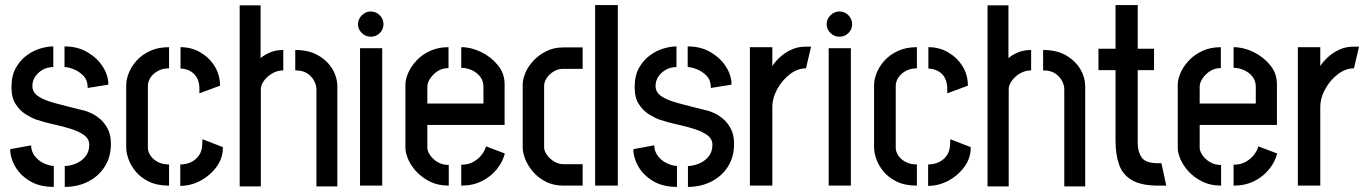

<svg xmlns="http://www.w3.org/2000/svg" viewBox="-20 -728 5365 753"><path d="M234 5V-77Q254 -77 276.5 -86Q299 -95 314.5 -113.5Q330 -132 330 -160Q330 -183 310.5 -197.5Q291 -212 259.5 -222Q228 -232 191.5 -240Q155 -248 122 -259Q103 -266 80.5 -280Q58 -294 41.5 -319.5Q25 -345 25 -386Q25 -431 42 -461.5Q59 -492 85 -511Q111 -530 139 -538Q167 -546 189 -546V-465Q166 -465 147.5 -454.5Q129 -444 118 -427.5Q107 -411 107 -391Q107 -367 128.5 -351.5Q150 -336 194 -324Q238 -312 303 -296Q319 -293 338 -284Q357 -275 374.5 -259.5Q392 -244 403.5 -220.5Q415 -197 415 -164Q415 -112 390.5 -74Q366 -36 325 -15.5Q284 5 234 5ZM191 5Q135 5 97 -18Q59 -41 39.5 -75Q20 -109 20 -143L102 -158Q102 -135 116 -116.5Q130 -98 151 -88Q172 -78 191 -77ZM324 -383Q324 -414 306.5 -431.5Q289 -449 267.5 -457Q246 -465 233 -465V-546Q285 -546 323.5 -523Q362 -500 383.5 -466Q405 -432 405 -396Z M643 0Q596 0 563.5 -16Q531 -32 511.5 -56Q492 -80 483.5 -105Q475 -130 475 -148V-395Q475 -416 485 -441.5Q495 -467 515.5 -490Q536 -513 568 -528Q600 -543 643 -543V-460Q617 -460 598 -449Q579 -438 569.5 -422.5Q560 -407 560 -392V-148Q560 -133 570 -118Q580 -103 598.5 -93Q617 -83 643 -83ZM687 1V-83Q710 -83 729 -92Q748 -101 760 -118Q772 -135 773 -159L774 -182L854 -151Q855 -110 830.5 -75.5Q806 -41 767.5 -20Q729 1 687 1ZM762 -362V-386Q760 -413 749 -428.5Q738 -444 721.5 -451.5Q705 -459 688 -459V-543Q731 -543 766 -522.5Q801 -502 822 -468Q843 -434 843 -392Z M920 3V-707H1002V-500Q1014 -511 1037 -521.5Q1060 -532 1091 -532V-452Q1068 -452 1047.5 -440Q1027 -428 1015 -411Q1003 -394 1003 -379V3ZM1221 3V-379Q1221 -393 1212.5 -410Q1204 -427 1186 -439.5Q1168 -452 1138 -452V-532Q1191 -532 1227.5 -511Q1264 -490 1283.5 -457.5Q1303 -425 1303 -388V3Z M1392 0V-539H1479V0ZM1434 -584Q1414 -584 1399 -598.5Q1384 -613 1384 -633Q1384 -653 1399 -668Q1414 -683 1434 -683Q1455 -683 1469.5 -668Q1484 -653 1484 -633Q1484 -613 1469.5 -598.5Q1455 -584 1434 -584Z M1740 0Q1698 0 1666 -16Q1634 -32 1612.5 -55.5Q1591 -79 1580.5 -104Q1570 -129 1570 -148V-397Q1570 -416 1580.5 -441Q1591 -466 1612.5 -489.5Q1634 -513 1666 -528Q1698 -543 1739 -543V-461Q1715 -461 1696.5 -449Q1678 -437 1667 -420Q1656 -403 1656 -389V-322H1876V-388Q1876 -411 1863 -427.5Q1850 -444 1830 -453Q1810 -462 1789 -462V-543Q1828 -543 1867 -524Q1906 -505 1932.5 -472.5Q1959 -440 1959 -398V-238H1656V-148Q1656 -136 1666.5 -120Q1677 -104 1696 -92.5Q1715 -81 1740 -81ZM1789 0V-82Q1817 -82 1837 -93.5Q1857 -105 1869.5 -121.5Q1882 -138 1886 -154L1960 -126Q1952 -94 1929 -65Q1906 -36 1870.5 -18Q1835 0 1789 0Z M2191 0Q2150 0 2119.5 -16Q2089 -32 2069 -56Q2049 -80 2039.5 -105Q2030 -130 2030 -148V-396Q2030 -418 2041 -443.5Q2052 -469 2073 -491Q2094 -513 2123 -527.5Q2152 -542 2189 -542H2265V-458H2189Q2168 -458 2151 -447.5Q2134 -437 2124 -421.5Q2114 -406 2114 -392V-150Q2114 -136 2125 -120.5Q2136 -105 2153.5 -94.5Q2171 -84 2190 -84H2265V0ZM2314 0V-708H2403V0Z M2678 5V-77Q2698 -77 2720.5 -86Q2743 -95 2758.5 -113.5Q2774 -132 2774 -160Q2774 -183 2754.5 -197.5Q2735 -212 2703.5 -222Q2672 -232 2635.5 -240Q2599 -248 2566 -259Q2547 -266 2524.5 -280Q2502 -294 2485.5 -319.5Q2469 -345 2469 -386Q2469 -431 2486 -461.5Q2503 -492 2529 -511Q2555 -530 2583 -538Q2611 -546 2633 -546V-465Q2610 -465 2591.5 -454.5Q2573 -444 2562 -427.5Q2551 -411 2551 -391Q2551 -367 2572.5 -351.5Q2594 -336 2638 -324Q2682 -312 2747 -296Q2763 -293 2782 -284Q2801 -275 2818.5 -259.5Q2836 -244 2847.5 -220.5Q2859 -197 2859 -164Q2859 -112 2834.5 -74Q2810 -36 2769 -15.5Q2728 5 2678 5ZM2635 5Q2579 5 2541 -18Q2503 -41 2483.5 -75Q2464 -109 2464 -143L2546 -158Q2546 -135 2560 -116.5Q2574 -98 2595 -88Q2616 -78 2635 -77ZM2768 -383Q2768 -414 2750.5 -431.5Q2733 -449 2711.5 -457Q2690 -465 2677 -465V-546Q2729 -546 2767.5 -523Q2806 -500 2827.5 -466Q2849 -432 2849 -396Z M2921 0V-543H3009V-469Q3019 -485 3037.5 -502.5Q3056 -520 3082 -532.5Q3108 -545 3138 -545Q3144 -545 3149.5 -545Q3155 -545 3161 -545L3141 -460Q3108 -460 3078 -437Q3048 -414 3028.5 -379Q3009 -344 3009 -307V0Z M3230 0V-539H3317V0ZM3272 -584Q3252 -584 3237 -598.5Q3222 -613 3222 -633Q3222 -653 3237 -668Q3252 -683 3272 -683Q3293 -683 3307.5 -668Q3322 -653 3322 -633Q3322 -613 3307.5 -598.5Q3293 -584 3272 -584Z M3576 0Q3529 0 3496.5 -16Q3464 -32 3444.5 -56Q3425 -80 3416.5 -105Q3408 -130 3408 -148V-395Q3408 -416 3418 -441.5Q3428 -467 3448.5 -490Q3469 -513 3501 -528Q3533 -543 3576 -543V-460Q3550 -460 3531 -449Q3512 -438 3502.5 -422.5Q3493 -407 3493 -392V-148Q3493 -133 3503 -118Q3513 -103 3531.5 -93Q3550 -83 3576 -83ZM3620 1V-83Q3643 -83 3662 -92Q3681 -101 3693 -118Q3705 -135 3706 -159L3707 -182L3787 -151Q3788 -110 3763.5 -75.5Q3739 -41 3700.5 -20Q3662 1 3620 1ZM3695 -362V-386Q3693 -413 3682 -428.5Q3671 -444 3654.5 -451.5Q3638 -459 3621 -459V-543Q3664 -543 3699 -522.5Q3734 -502 3755 -468Q3776 -434 3776 -392Z M3853 3V-707H3935V-500Q3947 -511 3970 -521.5Q3993 -532 4024 -532V-452Q4001 -452 3980.5 -440Q3960 -428 3948 -411Q3936 -394 3936 -379V3ZM4154 3V-379Q4154 -393 4145.5 -410Q4137 -427 4119 -439.5Q4101 -452 4071 -452V-532Q4124 -532 4160.5 -511Q4197 -490 4216.5 -457.5Q4236 -425 4236 -388V3Z M4517 0Q4453 -1 4417.5 -22.5Q4382 -44 4368.5 -83.5Q4355 -123 4355 -177V-453H4288V-537H4355V-708H4442V-537H4506V-453H4442V-167Q4442 -133 4457.5 -110.5Q4473 -88 4520 -88H4535L4554 0Z M4769 0Q4727 0 4695 -16Q4663 -32 4641.5 -55.5Q4620 -79 4609.5 -104Q4599 -129 4599 -148V-397Q4599 -416 4609.5 -441Q4620 -466 4641.5 -489.5Q4663 -513 4695 -528Q4727 -543 4768 -543V-461Q4744 -461 4725.5 -449Q4707 -437 4696 -420Q4685 -403 4685 -389V-322H4905V-388Q4905 -411 4892 -427.5Q4879 -444 4859 -453Q4839 -462 4818 -462V-543Q4857 -543 4896 -524Q4935 -505 4961.5 -472.5Q4988 -440 4988 -398V-238H4685V-148Q4685 -136 4695.5 -120Q4706 -104 4725 -92.5Q4744 -81 4769 -81ZM4818 0V-82Q4846 -82 4866 -93.5Q4886 -105 4898.5 -121.5Q4911 -138 4915 -154L4989 -126Q4981 -94 4958 -65Q4935 -36 4899.5 -18Q4864 0 4818 0Z M5070 0V-543H5158V-469Q5168 -485 5186.5 -502.5Q5205 -520 5231 -532.5Q5257 -545 5287 -545Q5293 -545 5298.5 -545Q5304 -545 5310 -545L5290 -460Q5257 -460 5227 -437Q5197 -414 5177.5 -379Q5158 -344 5158 -307V0Z"/></svg>

Font: Stick No Bills ExtraLight Medium
Style: Regular
Weight: 500
Version: Version 2.000